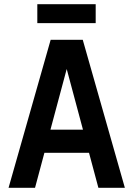

<svg xmlns="http://www.w3.org/2000/svg" viewBox="-20 -901 640 921"><path d="M21 0 223 -710H377L579 0H452L407 -168H193L148 0ZM300 -570 222 -279H378ZM159 -790V-881H439V-790Z"/></svg>

Font: Geist Mono SemiBold
Style: Regular
Weight: 600
Monospace: yes
Designer: Basement.studio, Andrés Briganti, Mateo Zaragoza
Foundry: Basement.studio, Vercel, Andrés Briganti, Guido Ferreyra, Mateo Zaragoza
Version: Version 1.500; ttfautohint (v1.8.4.7-5d5b)